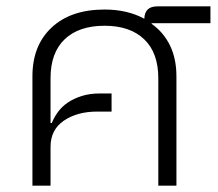

<svg xmlns="http://www.w3.org/2000/svg" viewBox="-20 -584 685 604"><path d="M82 -344Q82 -441 142.5 -497.5Q203 -554 309 -554Q381 -554 434 -525Q435 -564 475 -564H642V-511H457V-509Q495 -482 515 -440.5Q535 -399 535 -344V0H478V-338Q478 -418 433.5 -460.5Q389 -503 309 -503Q228 -503 183.5 -460.5Q139 -418 139 -338V-197H143Q150 -215 162.5 -232Q175 -249 193.5 -261.5Q212 -274 237 -282Q262 -290 295 -290H331V-233H286Q223 -233 181 -204.5Q139 -176 139 -122V0H82Z"/></svg>

Font: IBM Plex Sans Thai Light
Style: Regular
Weight: 300
Designer: Mike Abbink, Paul van der Laan, Pieter van Rosmalen, Ben Mitchell, Mark Frömberg
Foundry: Bold Monday
Version: Version 1.2